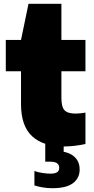

<svg xmlns="http://www.w3.org/2000/svg" viewBox="-20 -760 493 1010"><path d="M316.5 10.5Q207 10.5 148.8 -43.5Q90.5 -97.5 90.5 -212.5V-550L130 -740H303V-245.5Q303 -197.5 319.5 -180Q336 -162.5 377.5 -162.5Q389 -162.5 401.5 -163.8Q414 -165 429.5 -167.5V-2.5Q407.5 2.5 376.5 6.5Q345.5 10.5 316.5 10.5ZM10.5 -385V-550H429.5V-385ZM255.5 230Q229 230 205.5 226Q182 222 161 215.5V139.5Q180.5 146.5 204.2 150Q228 153.5 244.5 153.5Q268 153.5 279.8 146.5Q291.5 139.5 291.5 122.5Q291.5 90.5 244 90.5H218V-10H315V61L269 34.5Q333.5 34.5 366.2 60.2Q399 86 399 132Q399 177 364 203.5Q329 230 255.5 230Z"/></svg>

Font: Encode Sans Condensed Thin Black
Style: Regular
Weight: 900
Version: Version 3.002